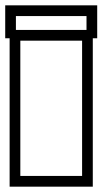

<svg xmlns="http://www.w3.org/2000/svg" viewBox="-56 -698 384 718"><path d="M291 -249Q291 -228.5 291 -204.2Q291 -180 291 -153.8Q291 -127.5 291 -100.8Q291 -74 291 -48.5Q291 -23 291 0Q291 0 275.2 0Q259.5 0 236.2 0Q213 0 189.8 0Q166.5 0 150.8 0Q135 0 135 0Q135 0 135 0Q135 0 135 0Q135 0 135 0Q135 0 135 0Q131.5 -7.5 131.5 -20Q131.5 -32.5 135 -40Q145.5 -40 158.5 -40Q171.5 -40 186.2 -40Q201 -40 217.5 -40Q234 -40 251 -40Q251 -40 251 -40Q251 -40 251 -40Q251 -40 251 -40Q251 -40 251 -40Q251 -40 251 -40Q251 -40 251 -40Q251 -40 251 -40Q251 -40 251 -40Q251 -40 251 -61Q251 -82 251 -113.2Q251 -144.5 251 -175.8Q251 -207 251 -228Q251 -249 251 -249ZM-20 -249H20Q20 -249 20 -228Q20 -207 20 -175.8Q20 -144.5 20 -113.2Q20 -82 20 -61Q20 -40 20 -40Q20 -40 20 -40Q20 -40 20 -40Q20 -40 20 -40Q20 -40 20 -40Q20 -40 20 -40Q20 -40 20 -40Q20 -40 20 -40Q20 -40 20 -40Q37.5 -40 53.8 -40Q70 -40 84.8 -40Q99.5 -40 112.5 -40Q125.5 -40 136 -40Q140 -32.5 140 -20Q140 -7.5 136 0Q136 0 136 0Q136 0 136 0Q136 0 136 0Q136 0 136 0Q136 0 120.2 0Q104.5 0 81.2 0Q58 0 34.8 0Q11.5 0 -4.2 0Q-20 0 -20 0Q-20 -23 -20 -48.5Q-20 -74 -20 -100.8Q-20 -127.5 -20 -153.8Q-20 -180 -20 -204.2Q-20 -228.5 -20 -249ZM291 -188H251Q251 -188 251 -203.8Q251 -219.5 251 -240.5Q251 -261.5 251 -277.2Q251 -293 251 -293Q251 -293 251 -293Q251 -293 251 -293Q251 -293 251 -293Q251 -293 251 -293Q251 -293 251 -308.8Q251 -324.5 251 -345.5Q251 -366.5 251 -382.2Q251 -398 251 -398H291ZM-20 -188V-398H20Q20 -398 20 -382.2Q20 -366.5 20 -345.5Q20 -324.5 20 -308.8Q20 -293 20 -293Q20 -293 20 -293Q20 -293 20 -293Q20 -293 20 -293Q20 -293 20 -293Q20 -293 20 -277.2Q20 -261.5 20 -240.5Q20 -219.5 20 -203.8Q20 -188 20 -188ZM291 -337H251Q251 -337 251 -358Q251 -379 251 -410.2Q251 -441.5 251 -472.8Q251 -504 251 -525Q251 -546 251 -546Q251 -546 251 -546Q251 -546 251 -546Q251 -546 251 -546Q251 -546 251 -546Q251 -546 251 -546Q251 -546 251 -546Q251 -546 251 -546Q251 -546 251 -546Q234 -546 217.5 -546Q201 -546 186.2 -546Q171.5 -546 158.5 -546Q145.5 -546 135 -546Q131.5 -553.5 131.5 -566Q131.5 -578.5 135 -586Q135 -586 135 -586Q135 -586 135 -586Q135 -586 135 -586Q135 -586 135 -586Q135 -586 150.8 -586Q166.5 -586 189.8 -586Q213 -586 236.2 -586Q259.5 -586 275.2 -586Q291 -586 291 -586Q291 -563 291 -537.5Q291 -512 291 -485.2Q291 -458.5 291 -432.2Q291 -406 291 -381.8Q291 -357.5 291 -337ZM-20 -337Q-20 -357.5 -20 -381.8Q-20 -406 -20 -432.2Q-20 -458.5 -20 -485.2Q-20 -512 -20 -537.5Q-20 -563 -20 -586Q-20 -586 -4.2 -586Q11.5 -586 34.8 -586Q58 -586 81.2 -586Q104.5 -586 120.2 -586Q136 -586 136 -586Q136 -586 136 -586Q136 -586 136 -586Q136 -586 136 -586Q136 -586 136 -586Q140 -578.5 140 -566Q140 -553.5 136 -546Q125.5 -546 112.5 -546Q99.5 -546 84.8 -546Q70 -546 53.8 -546Q37.5 -546 20 -546Q20 -546 20 -546Q20 -546 20 -546Q20 -546 20 -546Q20 -546 20 -546Q20 -546 20 -546Q20 -546 20 -546Q20 -546 20 -546Q20 -546 20 -546Q20 -546 20 -525Q20 -504 20 -472.8Q20 -441.5 20 -410.2Q20 -379 20 -358Q20 -337 20 -337ZM267.5 -555Q267.5 -574.5 267.5 -591Q267.5 -607.5 267.5 -638Q267.5 -638 267.5 -638Q267.5 -638 267.5 -638Q267.5 -638 267.5 -638Q201.5 -638 135.5 -638Q69.5 -638 3.5 -638Q3.5 -638 3.5 -638Q3.5 -638 3.5 -638Q3.5 -638 3.5 -638Q3.5 -607.5 3.5 -591Q3.5 -574.5 3.5 -555H-36.5Q-36.5 -555 -36.5 -555Q-36.5 -555 -36.5 -555Q-36.5 -555 -36.5 -555Q-36.5 -569 -36.5 -583.5Q-36.5 -598 -36.5 -620Q-36.5 -642 -36.5 -678Q-36.5 -678 -36.5 -678Q-36.5 -678 -36.5 -678Q-36.5 -678 -36.5 -678Q50 -678 135.8 -678Q221.5 -678 307.5 -678Q307.5 -678 307.5 -678Q307.5 -678 307.5 -678Q307.5 -678 307.5 -678Q307.5 -640.5 307.5 -618.2Q307.5 -596 307.5 -582Q307.5 -568 307.5 -555Q307.5 -555 307.5 -555Q307.5 -555 307.5 -555Z"/></svg>

Font: Honk
Style: Regular
Weight: 400
Designer: Noopur Datye & Yesha Goshar
Foundry: Ek Type
Version: Version 1.000